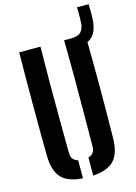

<svg xmlns="http://www.w3.org/2000/svg" viewBox="-142 -1041 796 1123"><g transform="rotate(-15 256.0 -479.5)"><path d="M46.2 -172.4Q44.2 -328.8 44.2 -486.4Q44.2 -643.9 46.2 -800H174.9Q173.2 -695.9 172.9 -587.4Q172.5 -479 173.2 -370.6Q173.9 -262.1 174.7 -157.9Q174.7 -134.7 184.7 -120.9Q194.8 -107.1 215.8 -101.2V8.1Q126.4 2.5 87 -40Q47.6 -82.5 46.2 -172.4ZM277.9 8.1V-101.2Q298.5 -107.1 308.2 -121.1Q318 -135.1 318 -157.9Q318.9 -262.1 319.5 -370.6Q320.2 -479 320 -587.4Q319.9 -695.9 318 -800H446.7Q449 -643.9 449.1 -486.4Q449.2 -328.8 446.7 -172.4Q445.4 -82.5 406.1 -40Q366.7 2.5 277.9 8.1ZM359.3 -738.5Q337.9 -738.5 320.4 -741.2L319 -800Q329.3 -800 339.6 -800Q350 -800 360 -800Q402 -800.3 420.2 -818.7Q438.4 -837.2 440.3 -874.1Q441.2 -887.4 441.4 -905.5Q441.7 -923.6 441.4 -940.5Q441.2 -957.5 441 -967.1H511.2Q511.7 -956 512 -938.8Q512.2 -921.7 512.2 -904.2Q512.1 -886.7 511.2 -874.8Q506.8 -802.3 471.3 -770.4Q435.9 -738.5 359.3 -738.5Z"/></g></svg>

Font: Big Shoulders Stencil Text SC Thin
Style: Regular
Weight: 100
Designer: Patric King
Foundry: XO Type Co
Version: Version 2.001